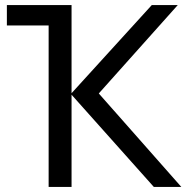

<svg xmlns="http://www.w3.org/2000/svg" viewBox="-20 -734 733 754"><path d="M678 -714 368 -367 692 0H584L261 -362V0H171V-634H7V-714H261V-368L576 -714Z"/></svg>

Font: Noto Sans
Style: Regular
Weight: 400
Designer: Monotype Design Team
Foundry: Monotype Imaging Inc.
Version: Version 1.902